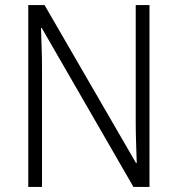

<svg xmlns="http://www.w3.org/2000/svg" viewBox="-20 -734 698 754"><path d="M567 0H504L144 -624H141Q142 -587 143.5 -548Q145 -509 145 -466V0H91V-714H155L514 -94H517Q516 -128 514.5 -171.5Q513 -215 513 -251V-714H567Z"/></svg>

Font: Noto Sans Tamil SemiCondensed Light
Style: Regular
Weight: 300
Width: 4
Designer: Jelle Bosma - Monotype Design Team
Foundry: Monotype Imaging Inc.
Version: Version 2.004; ttfautohint (v1.8.4.7-5d5b)